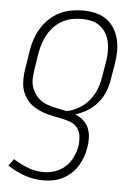

<svg xmlns="http://www.w3.org/2000/svg" viewBox="-53 -570 607 835"><g transform="rotate(5 250.0 -152.5)"><path d="M168 223Q125 223 85 209Q45 195 11 172L33 142Q62 161 95.5 174Q129 187 166 187Q191 187 216 178.5Q241 170 260.5 152Q280 134 291.5 109.5Q303 85 307 61Q310 39 307.5 18Q305 -3 293 -18.5Q281 -34 261.5 -41Q242 -48 221.5 -52Q201 -56 180.5 -60.5Q160 -65 141.5 -71.5Q123 -78 105.5 -88.5Q88 -99 75 -114Q62 -129 54 -147.5Q46 -166 44 -186.5Q42 -207 44 -228.5Q46 -250 50 -271L60 -335Q64 -361 72.5 -385.5Q81 -410 95 -433Q109 -456 129 -475Q149 -494 173 -506Q197 -518 223 -523Q249 -528 274 -528Q302 -528 329 -522Q356 -516 377.5 -501Q399 -486 413 -463.5Q427 -441 433 -415Q439 -389 438.5 -361Q438 -333 433 -305L422 -240Q418 -213 407.5 -186.5Q397 -160 378 -137Q359 -114 333.5 -98.5Q308 -83 281 -75Q301 -67 316.5 -53.5Q332 -40 340 -21Q348 -2 349 20Q350 42 346 64Q343 85 335.5 105.5Q328 126 316.5 145Q305 164 288 179.5Q271 195 251 205Q231 215 210 219Q189 223 168 223ZM242 -86Q269 -91 295 -106Q321 -121 339.5 -143.5Q358 -166 368.5 -192.5Q379 -219 383 -246L394 -311Q398 -333 398.5 -355Q399 -377 395 -398Q391 -419 381 -437Q371 -455 354.5 -468Q338 -481 317 -486Q296 -491 274 -491Q253 -491 232 -487Q211 -483 191 -472.5Q171 -462 155 -446Q139 -430 128 -411Q117 -392 110 -371Q103 -350 99 -329L89 -265Q85 -241 83.5 -216.5Q82 -192 90.5 -171Q99 -150 114.5 -133.5Q130 -117 151 -108.5Q172 -100 195.5 -95.5Q219 -91 242 -86Z"/></g></svg>

Font: Iosevka Term Curly XLt Obl
Style: Regular
Weight: 200
Italic angle: -9°
Designer: Belleve Invis
Foundry: Belleve Invis
Version: Version 32.3.0